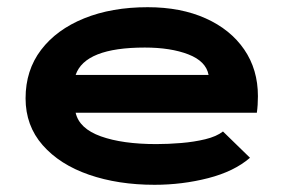

<svg xmlns="http://www.w3.org/2000/svg" viewBox="-20 -502 790 533"><path d="M409 11Q308 11 227 -17Q146 -45 98.5 -99Q51 -153 51 -229Q51 -307 94 -363.5Q137 -420 213.5 -451Q290 -482 390 -482Q482 -482 551 -451Q620 -420 658 -364.5Q696 -309 696 -235Q696 -210 693 -189H190Q200 -145 260 -123.5Q320 -102 414 -102Q447 -102 483 -105Q519 -108 550 -115.5Q581 -123 599 -137L674 -64Q630 -26 558 -7.5Q486 11 409 11ZM190 -294H559Q552 -332 503 -351Q454 -370 382 -370Q216 -370 190 -294Z"/></svg>

Font: Inconsolata ExtraExpanded Black
Style: Regular
Weight: 900
Width: 8
Monospace: yes
Designer: Raph Levien, Cyreal, Brenton Simpson
Foundry: Raph Levien, Cyreal, Google
Version: Version 3.001; ttfautohint (v1.8.2.53-6de2)